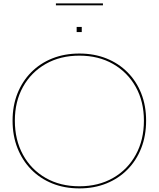

<svg xmlns="http://www.w3.org/2000/svg" viewBox="-20 -1064 902 1092"><path d="M431.5 7.5Q347 7.5 277.5 -20.5Q208 -48.5 157.5 -100Q107 -151.5 79.2 -222Q51.5 -292.5 51.5 -378Q51.5 -462.5 79.2 -532.2Q107 -602 157.5 -653Q208 -704 277.5 -731.8Q347 -759.5 431.5 -759.5Q515.5 -759.5 585 -731.8Q654.5 -704 705.2 -653Q756 -602 783.5 -532.2Q811 -462.5 811 -378Q811 -292.5 783.5 -222Q756 -151.5 705.2 -100Q654.5 -48.5 585 -20.5Q515.5 7.5 431.5 7.5ZM431.5 -4.5Q540.5 -4.5 623.2 -52Q706 -99.5 752.2 -183.8Q798.5 -268 798.5 -378Q798.5 -486.5 752 -569.8Q705.5 -653 623 -700.2Q540.5 -747.5 431.5 -747.5Q322.5 -747.5 239.8 -700.2Q157 -653 110.8 -569.8Q64.5 -486.5 64.5 -378Q64.5 -268 110.8 -183.8Q157 -99.5 239.8 -52Q322.5 -4.5 431.5 -4.5ZM416 -911H445V-881.5H416ZM565.5 -1044.5V-1033.5H298V-1044.5Z"/></svg>

Font: Hepta Slab ExtraLight Thin
Style: Regular
Weight: 250
Version: Version 1.102